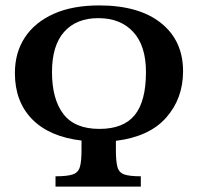

<svg xmlns="http://www.w3.org/2000/svg" viewBox="-20 -689 731 709"><path d="M500 0H185V-38Q229 -38 249 -45Q269 -52 275 -72.5Q281 -93 281 -134V-170Q162 -184 98.5 -249Q35 -314 35 -419Q35 -495 72 -551Q109 -607 178.5 -638Q248 -669 346 -669Q493 -669 574.5 -604Q656 -539 656 -426Q656 -325 593.5 -254.5Q531 -184 408 -169V-134Q408 -94 413.5 -73Q419 -52 438.5 -45Q458 -38 500 -38ZM347 -213Q436 -213 477.5 -264Q519 -315 519 -423Q519 -520 472 -571Q425 -622 343 -622Q262 -622 217 -571.5Q172 -521 172 -423Q172 -323 214 -268Q256 -213 347 -213Z"/></svg>

Font: STIX Two Text SemiBold
Style: Regular
Weight: 600
Designer: Ross Mills, John Hudson & Paul Hanslow, Tiro Typeworks Ltd; with prior portions MicroPress Inc., and Coen Hoffman.
Foundry: Tiro Typeworks Ltd
Version: Version 2.13 b171